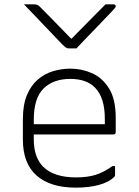

<svg xmlns="http://www.w3.org/2000/svg" viewBox="-20 -851 640 881"><path d="M331 -629H295Q288 -629 282 -633Q276 -637 262 -651Q254 -660 234 -680.5Q214 -701 188.5 -728Q163 -755 137 -782Q111 -809 90 -831H134Q145 -831 150.5 -829Q156 -827 163 -820Q177 -806 215.5 -767Q254 -728 306 -674H309Q361 -727 398 -764.5Q435 -802 464 -831H501Q511 -831 511 -822Q511 -818 507 -813.5Q503 -809 489 -794Q476 -781 454.5 -758Q433 -735 408.5 -710Q384 -685 363 -663Q342 -641 331 -629ZM303 -536Q355 -536 402.5 -515Q450 -494 480.5 -445Q511 -396 511 -310V-245Q511 -234 500 -234H135V-212Q135 -129 178 -86Q227 -37 329 -37Q382 -37 419.5 -49Q457 -61 496 -89H508V-48Q508 -43 505 -40Q480 -15 434 -2.5Q388 10 328 10Q211 10 148 -45.5Q85 -101 85 -210V-304Q85 -370 103.5 -414.5Q122 -459 153.5 -486Q185 -513 224 -524.5Q263 -536 303 -536ZM303 -489Q225 -489 180 -445Q135 -401 135 -301V-281H461V-306Q461 -404 415 -450Q395 -470 366.5 -479.5Q338 -489 303 -489Z"/></svg>

Font: Recursive Mn Lnr St Lt
Style: Regular
Weight: 300
Monospace: yes
Version: Version 1.079;hotconv 1.0.112;makeotfexe 2.5.65598; ttfautoh